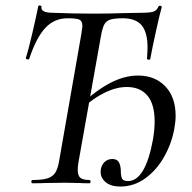

<svg xmlns="http://www.w3.org/2000/svg" viewBox="-20 -672 704 704"><path d="M99 -12Q135 -12 154 -18Q173 -24 182.5 -38.5Q192 -53 197 -83L278 -546Q282 -572 282 -577Q282 -595 271 -600Q260 -605 228 -605Q179 -605 146 -569.5Q113 -534 87 -456Q87 -454 83 -454Q80 -454 77 -455.5Q74 -457 75 -460Q83 -484 98 -548Q113 -612 120 -648Q120 -652 126 -652Q128 -652 130.5 -650.5Q133 -649 132 -646Q129 -625 176 -625Q248 -622 325 -622Q379 -622 437 -624L494 -625Q528 -625 541.5 -629Q555 -633 561 -648Q563 -651 566 -651Q569 -651 571.5 -649.5Q574 -648 573 -646Q565 -617 551.5 -556Q538 -495 531 -456Q531 -453 526 -453Q523 -453 520.5 -454.5Q518 -456 519 -458Q521 -486 521 -497Q521 -553 499.5 -579Q478 -605 430 -605Q399 -605 384 -600Q369 -595 362 -581.5Q355 -568 350 -539L268 -79Q265 -61 265 -50Q265 -27 275.5 -19.5Q286 -12 308 -12Q312 -12 312 -6Q312 0 308 0Q285 0 270 -1L219 -2L148 -1Q130 0 99 0Q95 0 95 -6Q95 -12 99 -12ZM349 -42Q349 -62 361 -75.5Q373 -89 392 -89Q408 -89 415 -78.5Q422 -68 423 -47Q423 -25 428 -16.5Q433 -8 449 -8Q513 -8 541 -161Q547 -197 547 -227Q547 -290 520.5 -321.5Q494 -353 445 -353Q370 -353 281 -275L276 -288Q334 -342 385.5 -368.5Q437 -395 486 -395Q548 -395 586 -355.5Q624 -316 624 -247Q624 -227 619 -199Q609 -145 581.5 -96.5Q554 -48 512.5 -18Q471 12 421 12Q387 12 368 -3.5Q349 -19 349 -42Z"/></svg>

Font: Cormorant Garamond Medium
Style: Italic
Weight: 500
Italic angle: -10°
Designer: Christian Thalmann (Catharsis Fonts)
Foundry: Catharsis Fonts
Version: Version 4.000